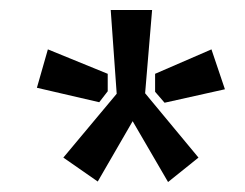

<svg xmlns="http://www.w3.org/2000/svg" viewBox="-20 -711 492 385"><path d="M378 -395 317 -346 246 -468 176 -347 107 -395 214 -523 202 -691H285L271 -524ZM196 -528 179 -506 54 -535 76 -612 196 -563ZM310 -505 291 -527V-563L404 -612L431 -532Z"/></svg>

Font: Taylor Sans Bold LRS
Style: Bold
Weight: 700
Italic angle: -8°
Designer: Natanael Gama
Version: Version 1.001 September 8, 2015